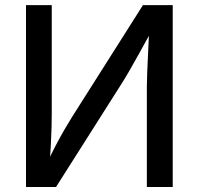

<svg xmlns="http://www.w3.org/2000/svg" viewBox="-20 -748 795 768"><path d="M670.9 0H567.4V-401.4Q567.4 -421.9 568.8 -457Q570.3 -492.2 572.5 -538.6Q574.7 -585 577.1 -638.7H594.2Q560.5 -577.6 537.4 -535.6Q514.2 -493.7 496.1 -462.4Q478 -431.2 458.5 -400.9L204.1 0H84V-727.5H187V-297.4Q187 -273.9 186.3 -240Q185.5 -206.1 183.3 -166.5Q181.2 -127 177.2 -85.4H163.6Q182.6 -127.4 201.7 -163.8Q220.7 -200.2 237.8 -229.5Q254.9 -258.8 267.1 -278.3L551.8 -727.5H670.9Z"/></svg>

Font: Inter Cardless
Style: Regular
Weight: 400
Designer: Rasmus Andersson
Foundry: rsms
Version: Version 4.001;git-9221beed3